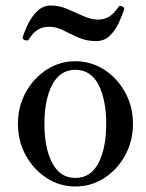

<svg xmlns="http://www.w3.org/2000/svg" viewBox="-20 -664 531 696"><path d="M253 12Q196 12 148.5 -19Q101 -50 73 -101.5Q45 -153 45 -215Q45 -277 73 -328.5Q101 -380 148.5 -411Q196 -442 253 -442Q311 -442 358.5 -411Q406 -380 434 -328.5Q462 -277 462 -215Q462 -153 434 -101.5Q406 -50 358.5 -19Q311 12 253 12ZM253 -19Q309 -19 337 -73Q365 -127 365 -215Q365 -303 337 -357Q309 -411 253 -411Q198 -411 169.5 -357Q141 -303 141 -215Q141 -127 169.5 -73Q198 -19 253 -19ZM328 -515Q293 -515 264 -528Q235 -541 209.5 -554Q184 -567 159 -567Q134 -567 116 -555.5Q98 -544 83 -519Q79 -516 70.5 -518.5Q62 -521 62 -528Q70 -554 83.5 -580.5Q97 -607 117 -625.5Q137 -644 164 -644Q195 -644 225 -631Q255 -618 283 -605.5Q311 -593 336 -593Q358 -593 376 -604Q394 -615 410 -640Q413 -645 422.5 -641Q432 -637 430 -630Q423 -608 410.5 -581Q398 -554 378 -534.5Q358 -515 328 -515Z"/></svg>

Font: Zen Old Mincho
Style: Regular
Weight: 400
Designer: Yoshimichi Ohira
Foundry: Positype
Version: Version 1.001